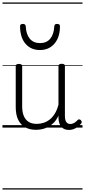

<svg xmlns="http://www.w3.org/2000/svg" viewBox="-20 -1030 686 1550"><path d="M270 18Q222 18 185 -1.5Q148 -21 127.5 -61.5Q107 -102 107 -166V-496Q107 -505 113 -509.5Q119 -514 132 -514Q146 -514 152.5 -509.5Q159 -505 159 -496V-171Q159 -127 171.5 -95.5Q184 -64 210 -47Q236 -30 277 -30Q306 -30 333 -39Q360 -48 383 -66.5Q406 -85 424 -115Q442 -145 452 -186V-496Q452 -506 458.5 -510.5Q465 -515 479 -515Q492 -515 498 -510.5Q504 -506 504 -496V-93Q504 -73 508.5 -58.5Q513 -44 523 -36.5Q533 -29 547 -29Q557 -29 567 -32.5Q577 -36 587 -43Q597 -50 607 -61Q613 -67 620 -66.5Q627 -66 633 -59Q638 -54 639.5 -47Q641 -40 636 -34Q625 -19 609 -7Q593 5 575 12Q557 19 537 19Q517 19 502 13Q487 7 476 -5Q465 -17 459 -35Q453 -53 452 -76V-97Q437 -63 415.5 -41Q394 -19 370 -6Q346 7 320.5 12.5Q295 18 270 18ZM303 -626Q230 -626 186.5 -676Q143 -726 142 -816Q141 -826 146.5 -831.5Q152 -837 165 -837Q177 -837 182 -831.5Q187 -826 188 -816Q191 -753 220.5 -717.5Q250 -682 303 -682Q356 -682 385.5 -717.5Q415 -753 418 -816Q419 -826 423.5 -831.5Q428 -837 441 -837Q454 -837 459.5 -831.5Q465 -826 464 -816Q464 -757 443.5 -714.5Q423 -672 387 -649Q351 -626 303 -626ZM0 490H646V500H0ZM0 -20H646V0H0ZM0 -505H646V-500H0ZM0 -1010H646V-1000H0Z"/></svg>

Font: Playwrite ES Guides
Style: Regular
Weight: 400
Designer: Veronika Burian, José Scaglione
Foundry: TypeTogether
Version: Version 1.003